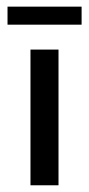

<svg xmlns="http://www.w3.org/2000/svg" viewBox="-20 -552 265 572"><path d="M2.4 -478.5H223.1V-532.2H2.4ZM70.8 0H154.3V-404.3H70.8Z"/></svg>

Font: Now Medium
Style: Regular
Weight: 500
Designer: Alfredo Marco Pradil
Foundry: Alfredo Marco Pradil
Version: Version 1.200;hotconv 1.0.109;makeotfexe 2.5.65596